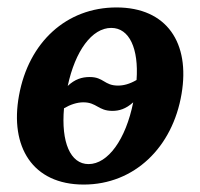

<svg xmlns="http://www.w3.org/2000/svg" viewBox="-20 -487 538 516"><path d="M293 -467C159 -467 57 -374 31 -230C6 -93 67 9 205 9C341 9 444 -91 468 -235C491 -371 429 -467 293 -467ZM279 -412C328 -412 353 -356 347 -272C328 -261 312 -257 297 -257C260 -257 259 -280 221 -280C200 -280 181 -274 162 -256C182 -350 227 -412 279 -412ZM218 -46C169 -46 144 -105 152 -196C169 -206 187 -212 204 -212C240 -212 244 -189 282 -189C300 -189 318 -194 338 -212C318 -112 270 -46 218 -46Z"/></svg>

Font: Vollkorn Semibold
Style: Italic
Weight: 600
Italic angle: -11°
Designer: Friedrich Althausen
Foundry: Friedrich Althausen
Version: Version 4.015;PS 004.015;hotconv 1.0.88;makeotf.lib2.5.64775